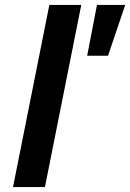

<svg xmlns="http://www.w3.org/2000/svg" viewBox="-20 -762 530 782"><path d="M311 -742 163 0H33L181 -742ZM375 -742H490L420 -535H335Z"/></svg>

Font: Gontserrat Medium
Style: Italic
Weight: 500
Italic angle: -11.3°
Designer: Julieta Ulanovsky
Foundry: Julieta Ulanovsky
Version: Version 6.001